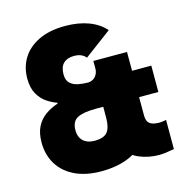

<svg xmlns="http://www.w3.org/2000/svg" viewBox="-105 -807 892 915"><g transform="rotate(-15 340.5 -350.0)"><path d="M358 -534Q349 -545 335 -551.5Q321 -558 299 -558Q266 -558 247.5 -540Q229 -522 229 -486Q229 -456 245 -441.5Q261 -427 285.5 -422.5Q310 -418 337 -418H609V-288H337Q273 -288 244 -272.5Q215 -257 215 -214Q215 -191 224 -175Q233 -159 250 -150.5Q267 -142 292 -142Q337 -142 354.5 -164Q372 -186 372 -235V-388H543V-235Q543 -147 510.5 -94Q478 -41 420 -17Q362 7 285 7Q209 7 155 -19Q101 -45 72.5 -91.5Q44 -138 44 -199Q44 -245 59.5 -276Q75 -307 102.5 -327Q130 -347 166 -359V-363Q142 -371 116.5 -388Q91 -405 74 -435Q57 -465 57 -511Q57 -567 84 -611Q111 -655 164.5 -681Q218 -707 295 -707Q360 -707 410 -688.5Q460 -670 492 -634ZM492 -634 358 -534ZM329 -418Q345 -418 357 -425Q369 -432 376 -445Q383 -458 383 -474V-511H549V-418H644V-288H549V-198Q549 -169 563 -158Q577 -147 602 -146Q608 -145 619.5 -146Q631 -147 645 -150V-6Q624 -2 605 0.5Q586 3 571 3Q519 3 473.5 -16Q428 -35 400 -79Q372 -123 372 -198V-288H301V-418Z"/></g></svg>

Font: Albert Sans Black
Style: Regular
Weight: 900
Designer: Andreas Rasmussen
Foundry: a.Foundry
Version: Version 1.025